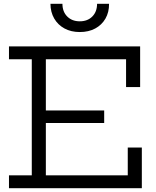

<svg xmlns="http://www.w3.org/2000/svg" viewBox="-20 -998 829 1018"><path d="M532.4 -412.4V-345.9H190.7V-412.4ZM657.4 -215.8H732V0H27.6V-68.4H148.5V-683.6H27.6V-752H723V-536.2H648.4V-683.6H223.1V-68.4H657.4ZM558.2 -977.9Q558.6 -933.2 539.2 -899.5Q519.8 -865.8 484.8 -846.9Q449.8 -828.1 402.9 -828.1Q356.6 -828.1 321.8 -847.1Q286.9 -866.1 267.4 -899.8Q247.8 -933.6 247.5 -977.9H311Q311 -936 336.5 -910.5Q362 -885 402.9 -885Q444.2 -885 469.5 -910.5Q494.7 -936 494.7 -977.9Z"/></svg>

Font: Hepta Slab ExtraLight
Style: Regular
Weight: 200
Designer: Michael LaGattuta
Foundry: Michael LaGattuta
Version: Version 1.100